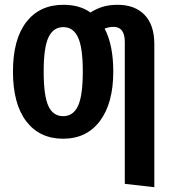

<svg xmlns="http://www.w3.org/2000/svg" viewBox="-20 -563 721 800"><path d="M623 -379V217L500 203V-388Q500 -451 453 -451Q434 -451 416 -444Q452 -375 452 -265Q452 -133 396.5 -59Q341 15 243 15Q145 15 89.5 -57.5Q34 -130 34 -265Q34 -399 89.5 -471Q145 -543 244 -543Q312 -543 357 -511Q384 -528 410.5 -535.5Q437 -543 470 -543Q542 -543 582.5 -501Q623 -459 623 -379ZM325 -265Q325 -365 305 -407.5Q285 -450 244 -450Q202 -450 182 -407.5Q162 -365 162 -265Q162 -164 181.5 -121.5Q201 -79 243 -79Q285 -79 305 -121.5Q325 -164 325 -265Z"/></svg>

Font: Fira Sans Extra Condensed Medium
Style: Regular
Weight: 500
Width: 1
Designer: Carrois Corporate & Edenspiekermann AG
Foundry: Carrois Corporate GbR & Edenspiekermann AG
Version: Version 4.203